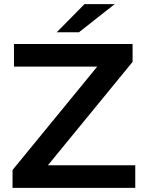

<svg xmlns="http://www.w3.org/2000/svg" viewBox="-20 -914 703 934"><path d="M638 -110V0H41V-87L453 -590H48V-700H625V-613L213 -110ZM391 -894H538L364 -757H256Z"/></svg>

Font: APTA Sans SemiBold
Style: Bold
Weight: 600
Version: Version 7.200